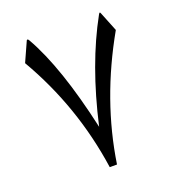

<svg xmlns="http://www.w3.org/2000/svg" viewBox="-129 -812 835 912"><g transform="rotate(-20 288.5 -356.0)"><path d="M61.5 -604.5C169.4 -418.9 239.3 -218.3 270.5 -2.9H307.1C338.4 -209 409.7 -409.7 520.5 -605.5L480.5 -705.1C479.5 -707.5 478.5 -709 477.1 -709C475.1 -709 473.1 -706.5 470.7 -702.1C394 -563 333 -396 288.6 -200.2C240.2 -417.5 183.6 -584 117.7 -699.2C115.2 -703.6 112.8 -706.1 110.4 -706.1C108.9 -706.1 107.9 -705.6 106.4 -704.1Z"/></g></svg>

Font: Parastoo
Style: Regular
Weight: 400
Foundry: Saber Rastikerdar (saber.rastikerdar@gmail.com)
Version: Version 2.0.1